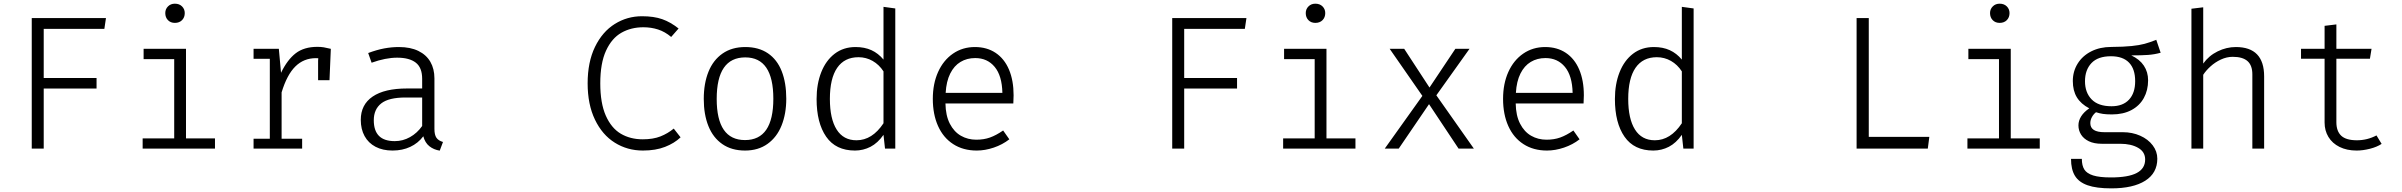

<svg xmlns="http://www.w3.org/2000/svg" viewBox="-20 -802 12963 1036"><path d="M543.1 -646.2H215.9V-381H501V-324.1H215.9V0H151.3V-704.6H551.8Z M976.9 -731.3Q976.9 -708.2 962.3 -693.3Q947.7 -678.5 923.6 -678.5Q900.5 -678.5 886.2 -693.3Q871.8 -708.2 871.8 -731.3Q871.8 -752.8 886.4 -767.4Q901 -782.1 923.6 -782.1Q947.7 -782.1 962.3 -767.4Q976.9 -752.8 976.9 -731.3ZM754.9 -538.5H983.6V-55.4H1140V0H749.7V-55.4H920V-483.1H754.9Z M1765.1 -538.5 1757.9 -369.2H1696.4V-474.4L1697.4 -487.7Q1693.3 -488.2 1684.6 -488.2Q1619 -488.2 1573.6 -443.3Q1528.2 -398.5 1499.5 -303.6V-53.3H1610.3V0H1348.2V-53.3H1435.9V-484.6H1348.2V-538.5H1484.6L1496.4 -409.2Q1530.3 -479.5 1575.4 -514.4Q1620.5 -549.2 1692.3 -549.2Q1711.3 -549.2 1726.9 -546.7Q1742.6 -544.1 1765.1 -538.5Z M2324.1 -106.2Q2324.1 -74.4 2334.9 -58.7Q2345.6 -43.1 2370.3 -35.9L2352.8 10.8Q2320 5.6 2296.7 -13.1Q2273.3 -31.8 2264.1 -66.7Q2235.9 -29.2 2193.6 -9.5Q2151.3 10.3 2097.9 10.3Q2045.1 10.3 2006.4 -10Q1967.7 -30.3 1947.2 -67.7Q1926.7 -105.1 1926.7 -155.4Q1926.7 -237.4 1990.8 -281Q2054.9 -324.6 2176.4 -324.6H2257.9V-376.9Q2257.9 -437.4 2223.3 -464.1Q2188.7 -490.8 2123.1 -490.8Q2061 -490.8 1985.1 -463.6L1966.7 -515.9Q2013.3 -533.3 2053.3 -540.8Q2093.3 -548.2 2132.3 -548.2Q2194.4 -548.2 2237.4 -527.2Q2280.5 -506.2 2302.3 -468.2Q2324.1 -430.3 2324.1 -379ZM2257.9 -122.1V-275.9H2168.7Q2077.4 -275.9 2037.2 -244.1Q1996.9 -212.3 1996.9 -153.3Q1996.9 -96.9 2024.9 -68.7Q2052.8 -40.5 2110.3 -40.5Q2153.8 -40.5 2192.3 -62.1Q2230.8 -83.6 2257.9 -122.1Z M3641.5 -648.2 3601.5 -602.6Q3568.2 -630.8 3531 -642.8Q3493.8 -654.9 3451.3 -654.9Q3385.1 -654.9 3333.1 -625.4Q3281 -595.9 3250 -528.5Q3219 -461 3219 -352.3Q3219 -245.6 3248.7 -178.2Q3278.5 -110.8 3329.7 -80.5Q3381 -50.3 3448.2 -50.3Q3504.1 -50.3 3543.6 -65.9Q3583.1 -81.5 3615.4 -108.2L3652.3 -61Q3619 -29.2 3568.5 -9.5Q3517.9 10.3 3449.2 10.3Q3365.1 10.3 3297.4 -32.1Q3229.7 -74.4 3190.3 -156.4Q3150.8 -238.5 3150.8 -352.3Q3150.8 -467.2 3190.5 -549Q3230.3 -630.8 3297.2 -672.6Q3364.1 -714.4 3444.1 -714.4Q3508.2 -714.4 3553.3 -698.5Q3598.5 -682.6 3641.5 -648.2Z M4222.6 -269.2Q4222.6 -188.2 4197.2 -124.9Q4171.8 -61.5 4121.5 -25.6Q4071.3 10.3 4000 10.3Q3927.7 10.3 3877.7 -24.4Q3827.7 -59 3802.6 -121.5Q3777.4 -184.1 3777.4 -268.2Q3777.4 -351.8 3802.8 -414.9Q3828.2 -477.9 3878.7 -513.1Q3929.2 -548.2 4001.5 -548.2Q4073.8 -548.2 4123.6 -514.4Q4173.3 -480.5 4197.9 -417.9Q4222.6 -355.4 4222.6 -269.2ZM3847.2 -268.2Q3847.2 -46.2 4000 -46.2Q4152.8 -46.2 4152.8 -269.2Q4152.8 -492.3 4001.5 -492.3Q3847.2 -492.3 3847.2 -268.2Z M4747.2 -765.1 4810.8 -756.4V0H4755.4L4747.2 -74.4Q4716.4 -30.3 4677.2 -10Q4637.9 10.3 4593.3 10.3Q4489.7 10.3 4437.9 -64.4Q4386.2 -139 4386.2 -267.7Q4386.2 -348.7 4411.3 -412.3Q4436.4 -475.9 4483.8 -512.1Q4531.3 -548.2 4596.4 -548.2Q4645.1 -548.2 4682.1 -531.3Q4719 -514.4 4747.2 -480.5ZM4457.9 -268.2Q4457.9 -161 4494.4 -103.1Q4530.8 -45.1 4601.5 -45.1Q4686.2 -45.1 4747.2 -136.9V-416.9Q4723.6 -453.3 4688.5 -473.3Q4653.3 -493.3 4612.3 -493.3Q4536.9 -493.3 4497.4 -436.2Q4457.9 -379 4457.9 -268.2Z M5081.5 -243.6Q5082.6 -178.5 5105.1 -134.6Q5127.7 -90.8 5164.9 -69.5Q5202.1 -48.2 5247.7 -48.2Q5288.7 -48.2 5321.8 -60Q5354.9 -71.8 5392.8 -97.9L5426.2 -50.3Q5389.2 -21.5 5342.3 -5.6Q5295.4 10.3 5250.3 10.3Q5176.9 10.3 5123.3 -24.4Q5069.7 -59 5041.5 -122.1Q5013.3 -185.1 5013.3 -268.7Q5013.3 -350.3 5041.8 -413.6Q5070.3 -476.9 5122.1 -512.6Q5173.8 -548.2 5240.5 -548.2Q5305.1 -548.2 5352.3 -516.7Q5399.5 -485.1 5424.4 -426.4Q5449.2 -367.7 5449.2 -287.7Q5449.2 -275.9 5447.7 -243.6ZM5082.6 -301H5388.7Q5386.7 -393.3 5347.2 -441Q5307.7 -488.7 5242.1 -488.7Q5197.4 -488.7 5162.8 -467.9Q5128.2 -447.2 5107.2 -405.1Q5086.2 -363.1 5082.6 -301Z M6696.9 -646.2H6369.7V-381H6654.9V-324.1H6369.7V0H6305.1V-704.6H6705.6Z M7130.8 -731.3Q7130.8 -708.2 7116.2 -693.3Q7101.5 -678.5 7077.4 -678.5Q7054.4 -678.5 7040 -693.3Q7025.6 -708.2 7025.6 -731.3Q7025.6 -752.8 7040.3 -767.4Q7054.9 -782.1 7077.4 -782.1Q7101.5 -782.1 7116.2 -767.4Q7130.8 -752.8 7130.8 -731.3ZM6908.7 -538.5H7137.4V-55.4H7293.8V0H6903.6V-55.4H7073.8V-483.1H6908.7Z M7690.8 -240 7527.2 0H7451.8L7654.9 -284.6L7478.5 -538.5H7556.9L7693.3 -329.7L7832.8 -538.5H7909.2L7730.3 -287.7L7932.8 0H7850.3Z M8158.5 -243.6Q8159.5 -178.5 8182.1 -134.6Q8204.6 -90.8 8241.8 -69.5Q8279 -48.2 8324.6 -48.2Q8365.6 -48.2 8398.7 -60Q8431.8 -71.8 8469.7 -97.9L8503.1 -50.3Q8466.2 -21.5 8419.2 -5.6Q8372.3 10.3 8327.2 10.3Q8253.8 10.3 8200.3 -24.4Q8146.7 -59 8118.5 -122.1Q8090.3 -185.1 8090.3 -268.7Q8090.3 -350.3 8118.7 -413.6Q8147.2 -476.9 8199 -512.6Q8250.8 -548.2 8317.4 -548.2Q8382.1 -548.2 8429.2 -516.7Q8476.4 -485.1 8501.3 -426.4Q8526.2 -367.7 8526.2 -287.7Q8526.2 -275.9 8524.6 -243.6ZM8159.5 -301H8465.6Q8463.6 -393.3 8424.1 -441Q8384.6 -488.7 8319 -488.7Q8274.4 -488.7 8239.7 -467.9Q8205.1 -447.2 8184.1 -405.1Q8163.1 -363.1 8159.5 -301Z M9054.9 -765.1 9118.5 -756.4V0H9063.1L9054.9 -74.4Q9024.1 -30.3 8984.9 -10Q8945.6 10.3 8901 10.3Q8797.4 10.3 8745.6 -64.4Q8693.8 -139 8693.8 -267.7Q8693.8 -348.7 8719 -412.3Q8744.1 -475.9 8791.5 -512.1Q8839 -548.2 8904.1 -548.2Q8952.8 -548.2 8989.7 -531.3Q9026.7 -514.4 9054.9 -480.5ZM8765.6 -268.2Q8765.6 -161 8802.1 -103.1Q8838.5 -45.1 8909.2 -45.1Q8993.8 -45.1 9054.9 -136.9V-416.9Q9031.3 -453.3 8996.2 -473.3Q8961 -493.3 8920 -493.3Q8844.6 -493.3 8805.1 -436.2Q8765.6 -379 8765.6 -268.2Z M10382.1 0H9997.9V-704.6H10063.6V-63.6H10390.3Z M10823.1 -731.3Q10823.1 -708.2 10808.5 -693.3Q10793.8 -678.5 10769.7 -678.5Q10746.7 -678.5 10732.3 -693.3Q10717.9 -708.2 10717.9 -731.3Q10717.9 -752.8 10732.6 -767.4Q10747.2 -782.1 10769.7 -782.1Q10793.8 -782.1 10808.5 -767.4Q10823.1 -752.8 10823.1 -731.3ZM10601 -538.5H10829.7V-55.4H10986.2V0H10595.9V-55.4H10766.2V-483.1H10601Z M11638.5 -517.4Q11605.6 -508.2 11570.3 -505.6Q11534.9 -503.1 11480 -503.1Q11525.1 -482.1 11547.9 -447.7Q11570.8 -413.3 11570.8 -368.7Q11570.8 -314.9 11547.7 -273.1Q11524.6 -231.3 11480.5 -207.9Q11436.4 -184.6 11375.9 -184.6Q11346.2 -184.6 11327.2 -187.4Q11308.2 -190.3 11289.7 -196.4Q11276.4 -186.2 11267.7 -170.3Q11259 -154.4 11259 -137.4Q11259 -88.7 11334.9 -88.7H11434.4Q11485.6 -88.7 11528.2 -69.7Q11570.8 -50.8 11595.6 -17.9Q11620.5 14.9 11620.5 54.4Q11620.5 131.8 11555.4 173.1Q11490.3 214.4 11372.3 214.4Q11291.8 214.4 11244.4 197.7Q11196.9 181 11175.9 146.4Q11154.9 111.8 11154.9 55.4H11213.3Q11213.3 91.3 11226.7 112.6Q11240 133.8 11274.1 144.6Q11308.2 155.4 11370.3 155.4Q11463.6 155.4 11509.2 131.5Q11554.9 107.7 11554.9 58.5Q11554.9 17.4 11516.9 -4.4Q11479 -26.2 11420.5 -26.2H11321Q11279.5 -26.2 11251.3 -39.7Q11223.1 -53.3 11209 -75.9Q11194.9 -98.5 11194.9 -125.6Q11194.9 -150.8 11209.7 -174.4Q11224.6 -197.9 11253.3 -217.4Q11208.2 -241 11186.4 -276.9Q11164.6 -312.8 11164.6 -364.6Q11164.6 -416.9 11190.8 -459Q11216.9 -501 11264.1 -524.9Q11311.3 -548.7 11371.8 -548.7Q11440 -549.2 11481.8 -553.6Q11523.6 -557.9 11551.3 -565.4Q11579 -572.8 11614.9 -587.2ZM11230.3 -363.6Q11230.3 -302.6 11266.2 -265.6Q11302.1 -228.7 11373.3 -228.7Q11434.9 -228.7 11467.9 -264.4Q11501 -300 11501 -364.1Q11501 -429.7 11467.9 -464.1Q11434.9 -498.5 11370.3 -498.5Q11300 -498.5 11265.1 -461.5Q11230.3 -424.6 11230.3 -363.6Z M11868.2 -459Q11898.5 -501.5 11946.2 -524.9Q11993.8 -548.2 12044.1 -548.2Q12196.9 -548.2 12196.9 -389.7V0H12133.3V-401Q12133.3 -449.2 12107.2 -472.3Q12081 -495.4 12027.7 -495.4Q11994.9 -495.4 11963.6 -480.8Q11932.3 -466.2 11907.7 -443.8Q11883.1 -421.5 11868.2 -398.5V0H11804.6V-754.9L11868.2 -762.6Z M12830.8 -25.6Q12805.1 -8.7 12767.4 0.8Q12729.7 10.3 12695.9 10.3Q12643.1 10.3 12603.8 -9.2Q12564.6 -28.7 12543.8 -63.1Q12523.1 -97.4 12523.1 -141V-485.1H12395.9V-538.5H12523.1V-662.6L12586.7 -670.3V-538.5H12776.4L12767.7 -485.1H12586.7V-142.6Q12586.7 -94.4 12612.8 -69.7Q12639 -45.1 12697.4 -45.1Q12753.3 -45.1 12803.1 -71.3Z"/></svg>

Font: Fira Code Fixed Light
Style: Regular
Weight: 300
Monospace: yes
Designer: Carrois Corporate, Edenspiekermann AG, Nikita Prokopov
Foundry: Carrois Corporate, Edenspiekermann AG, Nikita Prokopov
Version: Version 5.002